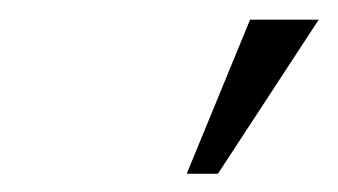

<svg xmlns="http://www.w3.org/2000/svg" viewBox="-20 -810 352 200"><path d="M207 -629H174.5L240.5 -789.5H312Z"/></svg>

Font: Roberto Sans Light
Style: Italic
Weight: 300
Italic angle: -11°
Designer: Google
Version: Version 1.00;June 11, 2020;FontCreator 12.0.0.2522 64-bit; t